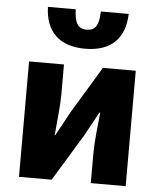

<svg xmlns="http://www.w3.org/2000/svg" viewBox="-57 -893 784 943"><g transform="rotate(5 335.0 -422.0)"><path d="M72 0H233L373 -230C391 -262 419 -315 438 -349H442C435 -279 426 -204 426 -148V0H598V-569H436L297 -339C280 -306 250 -254 232 -220H229C235 -289 244 -365 244 -421V-569H72ZM340 -655C472 -655 536 -727 539 -844H402C400 -781 386 -749 340 -749C294 -749 280 -781 278 -844H141C144 -727 209 -655 340 -655Z"/></g></svg>

Font: Source Han Sans HK Heavy
Style: Regular
Weight: 900
Designer: Ryoko NISHIZUKA 西塚涼子 (kana, bopomofo & ideographs); Paul D. Hunt (Latin, Greek & Cyrillic); Sandoll Communications 산돌커뮤니
Foundry: Adobe
Version: Version 2.000;hotconv 1.0.107;makeotfexe 2.5.65593